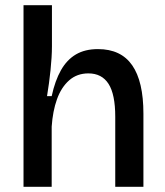

<svg xmlns="http://www.w3.org/2000/svg" viewBox="-20 -723 639 743"><path d="M71 0V-309V-703H181V-544Q181 -523 179.5 -499.5Q178 -476 175.5 -451Q173 -426 169.5 -401Q166 -376 162 -351H180Q193 -411 216 -451.5Q239 -492 274 -512.5Q309 -533 359 -533Q448 -533 491.5 -470.5Q535 -408 535 -283V0H426V-271Q426 -358 400 -398.5Q374 -439 322 -439Q278 -439 247.5 -412Q217 -385 200.5 -339Q184 -293 180 -233V0Z"/></svg>

Font: Bricolage Grotesque 24pt Medium
Style: Regular
Weight: 500
Designer: Mathieu Triay
Foundry: Atelier Triay
Version: Version 1.001;gftools[0.9.33.dev8+g029e19f]